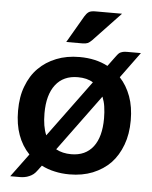

<svg xmlns="http://www.w3.org/2000/svg" viewBox="-54 -776 683 861"><g transform="rotate(5 287.5 -346.0)"><path d="M405.3 -353 219.2 -99.6Q248.5 -83.5 288.1 -83.5Q352.1 -83.5 386.7 -128.4Q420.9 -172.9 420.9 -256.3Q420.9 -284.2 417 -310.1Q414.1 -330.6 405.3 -353ZM169.4 -158.2 356.9 -413.1Q330.1 -430.2 288.1 -430.2Q223.1 -430.2 188 -384.8Q152.8 -339.4 152.8 -256.3Q152.8 -196.3 169.4 -158.2ZM560.1 -562.5 475.1 -446.3Q506.3 -413.1 523.9 -365.2Q541 -318.4 541 -257.3Q541 -195.8 522.9 -147.5Q504.4 -97.7 472.2 -64Q439.9 -30.8 392.1 -11.2Q345.7 7.3 288.1 7.3Q252 7.3 220.7 0Q190.4 -6.3 161.6 -21L144 2.4Q137.2 12.2 128.4 19.5Q118.7 26.9 109.9 30.3Q99.1 35.2 89.4 36.6Q80.1 38.6 69.3 38.6H24.4L101.6 -65.9Q67.9 -101.1 50.8 -148.9Q33.7 -195.8 33.7 -257.3Q33.7 -320.8 51.8 -367.2Q70.3 -417 103.5 -450.2Q136.2 -483.4 183.6 -502.4Q230 -521 288.1 -521Q360.8 -521 415.5 -492.2L442.9 -529.3Q445.3 -533.2 454.6 -544.9Q460.9 -552.7 465.8 -555.7Q470.2 -558.1 480 -561Q488.3 -562.5 499 -562.5ZM340.3 -731H460.4L336.9 -600.6Q327.1 -590.8 318.8 -586.9Q309.6 -583 295.9 -583H222.2L293 -704.6Q300.8 -717.8 310.5 -724.6Q319.8 -731 340.3 -731Z"/></g></svg>

Font: Lato-SemiBold
Style: Bold
Weight: 500
Designer: Lukasz Dziedzic with Adam Twardoch and Botio Nikoltchev
Foundry: tyPoland Lukasz Dziedzic
Version: ""